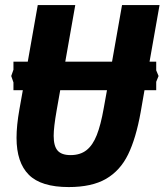

<svg xmlns="http://www.w3.org/2000/svg" viewBox="-20 -746 666 778"><path d="M47 -187.5Q47 -237.5 58.5 -302L72.5 -380.5H34.5V-412L25.5 -438L34.5 -463.5V-496H92.5L133 -725.5H285L244.5 -496H434L474.5 -725.5H626.5L586 -496H613V-461L622.5 -438L613 -414.5V-380.5H565.5L550 -291.5Q531 -185.5 499 -120Q467 -54.5 409.5 -21.2Q352 12 258.5 12Q146.5 12 96.8 -37.8Q47 -87.5 47 -187.5ZM197.5 -195.5Q197.5 -154 213.5 -135.8Q229.5 -117.5 266 -117.5Q305 -117.5 330.5 -137.5Q356 -157.5 372.2 -198.8Q388.5 -240 400.5 -308.5L413.5 -380.5H224L209.5 -298.5Q197.5 -230.5 197.5 -195.5Z"/></svg>

Font: JuliaMono ExtraBold
Style: Italic
Weight: 800
Italic angle: -9°
Monospace: yes
Designer: cormullion
Foundry: corm
Version: Version 0.057; ttfautohint (v1.8.4)